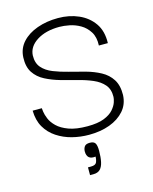

<svg xmlns="http://www.w3.org/2000/svg" viewBox="-116 -650 743 931"><g transform="rotate(-15 255.5 -185.0)"><path d="M266 13Q222 13 181 2.5Q140 -8 106 -30.5Q72 -53 52 -87.5Q32 -122 31 -171H77Q77 -168 79 -153Q81 -138 89.5 -117Q98 -96 118.5 -76Q139 -56 175.5 -42.5Q212 -29 269 -29Q321 -29 352.5 -41.5Q384 -54 400 -72.5Q416 -91 421.5 -108Q427 -125 427 -134Q428 -172 408 -195.5Q388 -219 354 -233.5Q320 -248 280 -258Q240 -268 199.5 -279.5Q159 -291 125 -308.5Q91 -326 71.5 -355.5Q52 -385 54 -432Q56 -476 84.5 -507.5Q113 -539 160.5 -556Q208 -573 265 -573Q322 -573 368.5 -552.5Q415 -532 442.5 -492.5Q470 -453 468 -393H423Q425 -435 408 -462Q391 -489 365 -504Q339 -519 311 -524.5Q283 -530 261 -530Q192 -530 147.5 -501.5Q103 -473 101 -429Q100 -391 120 -368Q140 -345 174 -331.5Q208 -318 248.5 -308Q289 -298 329 -287Q369 -276 402.5 -258Q436 -240 455.5 -209.5Q475 -179 474 -131Q472 -85 444 -53Q416 -21 370 -4Q324 13 266 13ZM219 203V164H234Q257 164 262.5 151.5Q268 139 268 123Q246 126 235 116.5Q224 107 224 86Q224 72 231 61.5Q238 51 258 51Q278 51 285 62Q292 73 292 100Q292 132 287 155.5Q282 179 270 191Q258 203 236 203Z"/></g></svg>

Font: Darker Grotesque Light
Style: Regular
Weight: 400
Version: Version 1.000;gftools[0.9.28]